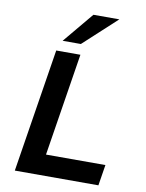

<svg xmlns="http://www.w3.org/2000/svg" viewBox="-100 -1009 820 1079"><g transform="rotate(10 310.0 -469.5)"><path d="M61 0 173 -705H311L218 -119H557L538 0ZM199 -765 344 -939H492L303 -765Z"/></g></svg>

Font: Nunito Sans 6pt
Style: Bold Italic
Weight: 700
Italic angle: -9°
Version: Version 3.101;gftools[0.9.27]